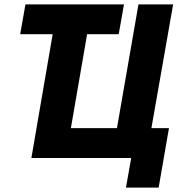

<svg xmlns="http://www.w3.org/2000/svg" viewBox="-20 -720 836 875"><path d="M72 -564H220L123 0H578L554 135H703L750 -136H670L769 -700H611L513 -136H303L377 -564H521L545 -700H96Z"/></svg>

Font: Fixel Text 20240404
Style: Bold Italic
Weight: 700
Width: 4
Italic angle: -10°
Designer: AlfaBravo + MacPaw
Foundry: Kyrylo Tkachov, Marchela Mozhyna, Serhii Makarenko, Maria Weinstein, Zakhar Kryvoshyya
Version: Version 1.211;Glyphs 3.2 (3225)